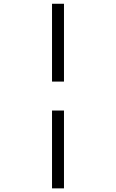

<svg xmlns="http://www.w3.org/2000/svg" viewBox="-20 -865 626 1036"><path d="M260.7 151.4V-268.6H325.2V151.4ZM260.7 -424.8V-844.7H325.2V-424.8Z"/></svg>

Font: CaskaydiaCove NFP Light
Style: Regular
Weight: 300
Designer: Aaron Bell
Foundry: Saja Typeworks
Version: Version 2111.001; VTT 6.35;Nerd Fonts 3.1.1